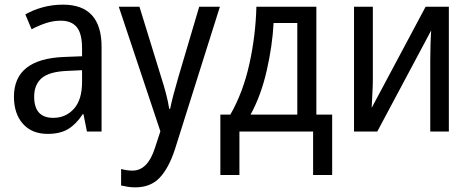

<svg xmlns="http://www.w3.org/2000/svg" viewBox="-20 -566 2027 826"><path d="M333 -213Q333 -137 298 -98Q263 -59 209 -59Q127 -59 127 -150Q127 -202 159.5 -230Q192 -258 270 -261L333 -264ZM89 -504 116 -440Q146 -456 177.5 -466.5Q209 -477 242 -477Q287 -477 310 -449.5Q333 -422 333 -358V-324L257 -321Q40 -313 40 -150Q40 -77 78.5 -33.5Q117 10 185 10Q239 10 273.5 -11Q308 -32 336 -75H339L354 0H417V-364Q417 -546 251 -546Q205 -546 163.5 -534.5Q122 -523 89 -504Z M670 -1 647 69Q616 168 550 168Q526 168 501 161V232Q514 235 529 237.5Q544 240 562 240Q628 240 667 198.5Q706 157 732 78L926 -537H837L747 -233Q736 -195 726.5 -159.5Q717 -124 712 -98H708Q703 -130 694 -164Q685 -198 674 -232L580 -537H491Z M1259 -73H1058Q1103 -155 1127.5 -262.5Q1152 -370 1157 -467H1259ZM1083 -537Q1080 -414 1053 -291.5Q1026 -169 971 -73H928V187H1010V0H1327V187H1409V-73H1341V-537Z M1503 -537V0H1603L1835 -435Q1833 -409 1832 -370.5Q1831 -332 1831 -305V0H1911V-537H1811L1579 -102Q1580 -129 1582 -164Q1584 -199 1584 -223V-537Z"/></svg>

Font: Noto Sans UI SemiCondensed
Style: Regular
Weight: 400
Width: 4
Designer: Monotype Design Team
Foundry: Monotype Imaging Inc.
Version: 1.001